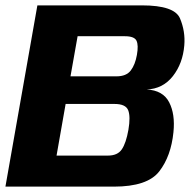

<svg xmlns="http://www.w3.org/2000/svg" viewBox="-31 -695 730 715"><path d="M-10.8 0H393Q518.2 0 562.1 -56.8Q606 -113.5 614.9 -202.7Q621.8 -270 598.9 -314.2Q576 -358.5 515.4 -361.8Q575.5 -364.1 612.7 -411.4Q649.8 -458.8 655.3 -526.1Q659.7 -578.1 639.3 -626.5Q618.9 -675 497.3 -675H108.2ZM179.6 -115.6 213.4 -307.9H395.4Q437.1 -307.9 446.4 -284.4Q455.6 -260.9 447.2 -211.5Q438.4 -162 422.6 -138.8Q406.9 -115.6 371.1 -115.6ZM231.5 -410.7 258 -560.1H433.9Q469.3 -560.1 477.3 -543.4Q485.3 -526.6 478.8 -490.4Q472.5 -454.5 456 -432.6Q439.5 -410.7 402.5 -410.7Z"/></svg>

Font: Anybody Thin
Style: Italic
Weight: 100
Italic angle: -10°
Designer: Tyler Finck
Foundry: Etcetera Type Company
Version: Version 1.114;gftools[0.9.25]